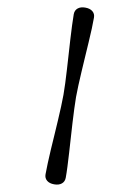

<svg xmlns="http://www.w3.org/2000/svg" viewBox="-135 -842 778 1073"><g transform="rotate(-15 253.5 -306.0)"><path d="M287 -290.4Q275.1 -264.3 260.7 -229.9Q246.3 -195.5 230.8 -156.6Q215.4 -117.7 199.7 -77.5Q184.1 -37.2 168.8 1.3Q153.6 39.8 139.9 73Q126.2 106.3 114.6 130.6Q105.2 150.2 86 155.2Q66.8 160.3 42.7 149.1Q18.5 137.9 10 119.9Q1.4 101.9 10.7 82.3Q22.3 57.6 38.7 25.7Q55 -6.3 74.8 -42.6Q94.6 -78.9 115.4 -116.7Q136.1 -154.5 156 -191.4Q175.8 -228.4 192.9 -261.2Q209.9 -294.1 222.2 -320.2Q234.5 -346.3 248.7 -380.7Q262.9 -415.1 278.4 -454Q293.8 -493 309.5 -533.2Q325.2 -573.5 340.4 -611.9Q355.6 -650.4 369.6 -683.7Q383.5 -717 394.7 -741.3Q404.1 -760.9 423.3 -766Q442.5 -771 466.6 -759.8Q490.8 -748.6 499.3 -730.6Q507.9 -712.6 498.6 -693Q487.5 -668.7 470.9 -636.6Q454.3 -604.4 434.4 -568.1Q414.6 -531.8 393.9 -494Q373.2 -456.1 353.3 -419.2Q333.4 -382.2 316.3 -349.4Q299.3 -316.5 287 -290.4Z"/></g></svg>

Font: Fraunces
Style: Regular
Weight: 900
Version: Version 1.000;[b76b70a41]